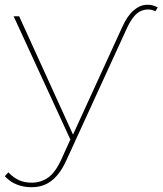

<svg xmlns="http://www.w3.org/2000/svg" viewBox="-51 -585 679 802"><path d="M81 197Q47 197 18.5 185.5Q-10 174 -31 151L-16 135Q5 157 28 167.5Q51 178 82 178Q120 178 150.5 156.5Q181 135 207 77L245 -7L250 -14L460 -473Q481 -519 506.5 -541Q532 -563 558 -565Q584 -567 608 -554L598 -538Q570 -552 538.5 -539.5Q507 -527 479 -467L227 83Q208 125 185.5 150Q163 175 137.5 186Q112 197 81 197ZM249 11 6 -517H29L258 -14Z"/></svg>

Font: Montserrat Thin Thin
Style: Regular
Weight: 250
Version: Version 9.000